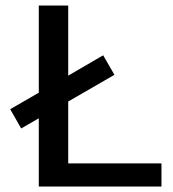

<svg xmlns="http://www.w3.org/2000/svg" viewBox="-20 -678 628 698"><path d="M567 -84V0H121V-248L57 -211L17 -281L121 -341V-658H228V-403L355 -477L396 -406L228 -309V-84Z"/></svg>

Font: Ysabeau SC Semibold
Style: Regular
Weight: 600
Designer: Christian Thalmann (Catharsis Fonts)
Version: Version 0.003